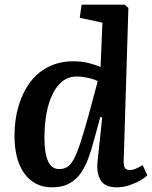

<svg xmlns="http://www.w3.org/2000/svg" viewBox="-20 -787 650 821"><path d="M509 -102Q508 -80 513.5 -70Q519 -60 535 -60Q548 -60 562.5 -66.5Q577 -73 590 -81L610 -37Q600 -27 579 -15Q558 -3 532 5.5Q506 14 479 14Q428 14 410 -17Q392 -48 397 -95L417 -285L409 -287L382 -188Q371 -145 357 -108Q343 -71 323.5 -44Q304 -17 274.5 -1.5Q245 14 202 14Q163 14 133 -2Q103 -18 82.5 -47.5Q62 -77 52 -117Q42 -157 42 -206Q42 -276 59.5 -334.5Q77 -393 109 -435.5Q141 -478 188 -501.5Q235 -525 293 -525Q329 -525 360.5 -517Q392 -509 410 -500L418 -690L321 -711L329 -767H513L529 -753ZM233 -64Q253 -64 267.5 -73Q282 -82 295 -105.5Q308 -129 323 -174Q338 -219 358 -291L398 -440Q387 -446 371 -450.5Q355 -455 338.5 -457.5Q322 -460 308 -460Q274 -460 248 -440Q222 -420 204.5 -384Q187 -348 178.5 -300Q170 -252 170 -196Q170 -133 185 -98.5Q200 -64 233 -64Z"/></svg>

Font: Literata 18pt SemiBold
Style: Italic
Weight: 600
Italic angle: -2°
Designer: Latin by Veronika Burian and Jose Scaglione. Greek by Irene Vlachou. Cyrillic by Vera Evstafieva
Foundry: TypeTogether
Version: Version 3.103;gftools[0.9.29]